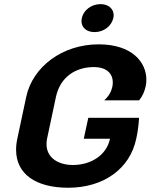

<svg xmlns="http://www.w3.org/2000/svg" viewBox="-20 -878 718 915"><path d="M520 -791.7C520.8 -795.8 521.7 -800.8 521.7 -805C521.7 -835 498.3 -858.3 459.2 -858.3C414.2 -858.3 377.5 -828.3 370 -791.7C369.2 -786.7 368.3 -782.5 368.3 -777.5C368.3 -747.5 391.7 -725 430.8 -725C475.8 -725 511.7 -755 520 -791.7ZM400.8 -316.7 379.2 -216.7H504.2C487.5 -137.5 412.5 -91.7 327.5 -91.7C255.8 -91.7 201.7 -127.5 201.7 -190.8C201.7 -199.2 202.5 -207.5 204.2 -216.7L246.7 -416.7C267.5 -512.5 341.7 -558.3 426.7 -558.3C488.3 -558.3 517.5 -527.5 517.5 -485C517.5 -478.3 516.7 -470 515 -462.5C510 -440.8 498.3 -419.2 476.7 -400H643.3C660 -420.8 669.2 -443.3 674.2 -466.7C676.7 -476.7 677.5 -487.5 677.5 -498.3C677.5 -581.7 609.2 -666.7 450 -666.7C277.5 -666.7 135.8 -560 105 -416.7L62.5 -216.7C58.3 -198.3 56.7 -180.8 56.7 -164.2C56.7 -46.7 153.3 16.7 305 16.7C473.3 16.7 599.2 -73.3 629.2 -216.7C641.7 -272.5 642.5 -316.7 642.5 -316.7Z"/></svg>

Font: BoonHome
Style: Bold Oblique
Weight: 700
Italic angle: -12°
Designer: Sungsit Sawaiwan
Foundry: Sungsit Sawaiwan
Version: Version 0.2